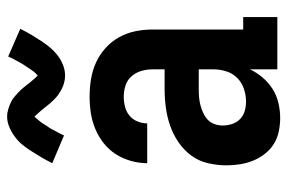

<svg xmlns="http://www.w3.org/2000/svg" viewBox="-154 -646 808 540"><g transform="rotate(-90 250.0 -376.0)"><path d="M188 8Q169 8 150 4Q131 0 115 -10Q99 -20 87 -35.5Q75 -51 68 -68.5Q61 -86 58 -105Q55 -124 55 -143Q55 -169 61 -195Q67 -221 82.5 -242Q98 -263 120 -278Q142 -293 166.5 -301.5Q191 -310 217 -313.5Q243 -317 269 -317H325V-351Q325 -367 320.5 -382.5Q316 -398 305.5 -410Q295 -422 279.5 -427Q264 -432 248 -432Q234 -432 220 -428.5Q206 -425 195 -416Q184 -407 178.5 -393.5Q173 -380 173 -366H61Q61 -389 67.5 -412Q74 -435 86.5 -454.5Q99 -474 117.5 -488.5Q136 -503 157.5 -512Q179 -521 202 -524.5Q225 -528 248 -528Q273 -528 297.5 -524Q322 -520 344 -510Q366 -500 384.5 -483.5Q403 -467 415 -445.5Q427 -424 432 -400Q437 -376 437 -351V-96H472V0H325V-77Q316 -58 302 -41.5Q288 -25 270 -13.5Q252 -2 230.5 3Q209 8 188 8ZM234 -88Q252 -88 270 -94Q288 -100 301 -113Q314 -126 319.5 -144Q325 -162 325 -180V-221H269Q257 -221 245.5 -220Q234 -219 223 -216Q212 -213 201.5 -208Q191 -203 183 -195.5Q175 -188 171 -176.5Q167 -165 167 -154Q167 -141 171 -128Q175 -115 184.5 -105.5Q194 -96 207 -92Q220 -88 234 -88ZM308 -597Q300 -597 292.5 -598.5Q285 -600 278.5 -602.5Q272 -605 265 -609Q258 -613 252.5 -617Q247 -621 241 -627Q235 -633 230 -638.5Q225 -644 221 -649.5Q217 -655 211 -662Q205 -669 201 -673.5Q197 -678 192 -683Q190 -681 186 -676.5Q182 -672 180.5 -670Q179 -668 176.5 -665Q174 -662 172 -658.5Q170 -655 167.5 -651Q165 -647 162 -643Q159 -639 156.5 -634Q154 -629 151 -623.5Q148 -618 145 -612.5Q142 -607 139 -600L61 -633Q70 -651 79 -666Q88 -681 96 -693.5Q104 -706 113 -717Q122 -728 134.5 -737.5Q147 -747 162 -753.5Q177 -760 192 -760Q198 -760 203.5 -759Q209 -758 214 -756.5Q219 -755 224 -753Q229 -751 234 -748.5Q239 -746 242.5 -743.5Q246 -741 250.5 -737Q255 -733 259.5 -729Q264 -725 267.5 -721Q271 -717 274 -713.5Q277 -710 280 -706Q283 -702 287 -697Q291 -692 295 -687.5Q299 -683 301.5 -680Q304 -677 308 -674Q310 -676 314 -680Q318 -684 319.5 -686.5Q321 -689 323.5 -692Q326 -695 328 -698.5Q330 -702 332.5 -705.5Q335 -709 338 -713.5Q341 -718 343.5 -723Q346 -728 349 -733Q352 -738 355 -744Q358 -750 361 -757L439 -723Q430 -705 421 -690Q412 -675 404 -663Q396 -651 387 -640Q378 -629 365.5 -619Q353 -609 338 -603Q323 -597 308 -597Z"/></g></svg>

Font: Iosevka Curly Slab
Style: Bold
Weight: 700
Monospace: yes
Designer: Belleve Invis
Foundry: Belleve Invis
Version: Version 22.1.2; ttfautohint (v1.8.4)